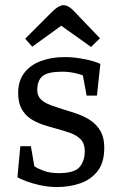

<svg xmlns="http://www.w3.org/2000/svg" viewBox="-20 -730 479 759"><path d="M206.8 9.3Q170.6 9.3 138.2 2.1Q105.8 -5.1 82 -14.2Q58.2 -23.4 48.9 -30.1L60.4 -152.1H102.1L115.8 -72.8Q128.5 -63.7 153.2 -54.7Q177.9 -45.6 212 -45.6Q274.1 -45.6 294.6 -69.6Q315.1 -93.7 315.1 -132.4Q315.1 -162.4 299.2 -179Q283.2 -195.5 257.1 -204.7Q230.9 -213.8 201.5 -221.7Q174.4 -228.7 147.9 -237.7Q121.5 -246.8 100 -261.2Q78.4 -275.6 65.1 -300.2Q51.8 -324.8 51.8 -362.8Q51.8 -410.5 76.1 -442Q100.4 -473.5 142 -488.9Q183.7 -504.3 234.3 -504.3Q266.3 -504.3 295.3 -499.5Q324.4 -494.8 346.1 -488.6Q367.7 -482.4 376.7 -477.1L363.2 -352.2H322.3L307.7 -431.9Q302.1 -434.9 277.4 -440.8Q252.8 -446.6 225.8 -446.6Q169.5 -446.6 148.4 -429.2Q127.3 -411.8 127.3 -374Q127.3 -350.9 141.9 -336.9Q156.5 -322.9 180.8 -314.2Q205.2 -305.4 233.5 -296.6Q260.7 -288.6 289 -278.5Q317.2 -268.4 340.4 -252.2Q363.7 -235.9 377.9 -210.6Q392.2 -185.3 392.2 -146.2Q392.2 -87.5 365.9 -53.7Q339.5 -19.9 297.2 -5.3Q254.8 9.3 206.8 9.3ZM339.9 -544.4 222.1 -628.3 107.5 -545.4 79.5 -577 185.2 -682.6Q199.2 -696.6 210.8 -703.1Q222.5 -709.6 230.9 -709.6Q239.6 -709.6 249.1 -704.8Q258.6 -700 269.6 -689L375.2 -578.6Z"/></svg>

Font: Faustina Light
Style: Regular
Weight: 300
Designer: Alfonso Garcia
Foundry: http://www.omnibus-type.com
Version: Version 1.200